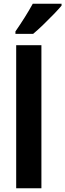

<svg xmlns="http://www.w3.org/2000/svg" viewBox="-20 -1000 347 1020"><path d="M200 0H66V-760H200ZM307 -970Q292 -952 265.5 -924.5Q239 -897 209.5 -868.5Q180 -840 156 -820H62V-833Q87 -869 111.5 -908Q136 -947 154 -980H307Z"/></svg>

Font: Noto Sans Tamil Condensed
Style: Bold
Weight: 700
Width: 3
Designer: Jelle Bosma - Monotype Design Team
Foundry: Monotype Imaging Inc.
Version: Version 2.004; ttfautohint (v1.8.4.7-5d5b)